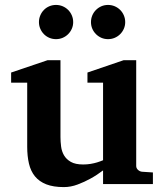

<svg xmlns="http://www.w3.org/2000/svg" viewBox="-20 -743 660 775"><path d="M396 0V-55.2Q371.1 -36.1 344.2 -21.5Q321.3 -8.8 293.5 1.7Q265.6 12.2 237.8 12.2Q195.3 12.2 166.7 1Q138.2 -10.3 121.1 -31.2Q104 -52.2 96.9 -82.5Q89.8 -112.8 89.8 -150.9V-409.2H24.9V-450.2L171.9 -500H224.1V-189.9Q224.1 -171.4 226.6 -151.9Q229 -132.3 238.3 -116.2Q247.6 -100.1 265.9 -89.6Q284.2 -79.1 315.9 -79.1Q331.5 -79.1 345.9 -81.5Q360.4 -84 371.6 -87.4Q384.3 -91.3 396 -96.2V-409.2H333V-450.2L479 -500H529.8V-73.2Q529.8 -64 536.9 -57.4Q543.9 -50.8 553.2 -49.8L597.2 -46.9V0ZM275.4 -653.8Q275.4 -639.6 270 -627.2Q264.6 -614.7 255.1 -605.2Q245.6 -595.7 232.9 -590.3Q220.2 -585 206.1 -585Q191.9 -585 179.2 -590.3Q166.5 -595.7 157.2 -605.2Q147.9 -614.7 142.6 -627.2Q137.2 -639.6 137.2 -653.8Q137.2 -668 142.6 -680.7Q147.9 -693.4 157.2 -702.9Q166.5 -712.4 179.2 -717.8Q191.9 -723.1 206.1 -723.1Q220.2 -723.1 232.9 -717.8Q245.6 -712.4 255.1 -702.9Q264.6 -693.4 270 -680.7Q275.4 -668 275.4 -653.8ZM485.4 -653.8Q485.4 -639.6 480 -627.2Q474.6 -614.7 465.1 -605.2Q455.6 -595.7 442.9 -590.3Q430.2 -585 416 -585Q401.9 -585 389.4 -590.3Q377 -595.7 367.4 -605.2Q357.9 -614.7 352.5 -627.2Q347.2 -639.6 347.2 -653.8Q347.2 -668 352.5 -680.7Q357.9 -693.4 367.4 -702.9Q377 -712.4 389.4 -717.8Q401.9 -723.1 416 -723.1Q430.2 -723.1 442.9 -717.8Q455.6 -712.4 465.1 -702.9Q474.6 -693.4 480 -680.7Q485.4 -668 485.4 -653.8Z"/></svg>

Font: Charis SIL Eur
Style: Bold
Weight: 700
Foundry: SIL International
Version: Version 5.000